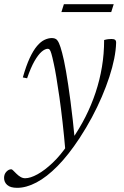

<svg xmlns="http://www.w3.org/2000/svg" viewBox="-82 -647 596 921"><path d="M48 -271.5 27.5 -275.5Q43.5 -332 60.5 -368.5Q77.5 -405 95.5 -426.2Q113.5 -447.5 131.8 -456Q150 -464.5 167.5 -464.5Q178.5 -464.5 186.2 -459.8Q194 -455 201 -439.8Q208 -424.5 216 -393.5Q224.5 -363 234.8 -304.5Q245 -246 256.2 -161Q267.5 -76 278 35.5L232 80.5Q225.5 4.5 218 -61.8Q210.5 -128 202.8 -182Q195 -236 188.2 -276.8Q181.5 -317.5 176 -341.5Q169 -374.5 164.5 -389.5Q160 -404.5 156.2 -408.8Q152.5 -413 147.5 -413Q134 -413 117.5 -398.8Q101 -384.5 83.2 -353.5Q65.5 -322.5 48 -271.5ZM244 45.5 261.5 24.5Q299 -29.5 327.8 -86.2Q356.5 -143 376.5 -203Q396.5 -263 407 -326Q417.5 -389 417.5 -455Q428 -458 436.5 -459Q445 -460 453 -460Q465 -460 470.2 -455.8Q475.5 -451.5 475 -441Q474 -406.5 465.8 -365.2Q457.5 -324 442.5 -278Q427.5 -232 406.5 -183Q385.5 -134 358.8 -84Q332 -34 300 15Q246.5 96.5 194.2 149.5Q142 202.5 93 228.2Q44 254 0.5 254Q-32 254 -47.2 240.5Q-62.5 227 -62.5 206.5Q-62.5 188.5 -51.5 176.8Q-40.5 165 -28 165Q-24.5 165 -18.8 170.8Q-13 176.5 -3.5 186Q6.5 196 17 202Q27.5 208 38.5 208Q63.5 208 98 189Q132.5 170 170.5 134Q208.5 98 244 45.5ZM212.5 -589 224.5 -627H463.5L451.5 -589Z"/></svg>

Font: Newsreader Light
Style: Italic
Weight: 300
Italic angle: -17°
Designer: Hugues Gentile
Foundry: Production Type
Version: Version 1.003